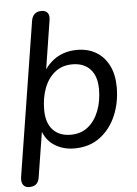

<svg xmlns="http://www.w3.org/2000/svg" viewBox="-60 -758 706 990"><g transform="rotate(-5 293.5 -262.5)"><path d="M51 187Q30 187 20 173Q10 159 13 134L140 -666Q144 -689 157 -700.5Q170 -712 192 -712Q214 -712 224 -699Q234 -686 230 -661L184 -369L177 -387Q204 -439 250.5 -467.5Q297 -496 358 -496Q414 -496 456 -471Q498 -446 521.5 -399Q545 -352 545 -287Q545 -206 516 -139Q487 -72 432.5 -31.5Q378 9 300 9Q242 9 197 -20Q152 -49 135 -107H143L103 144Q99 166 86.5 176.5Q74 187 51 187ZM288 -63Q341 -63 377.5 -92.5Q414 -122 433.5 -172.5Q453 -223 453 -284Q453 -352 419.5 -388Q386 -424 327 -424Q274 -424 237 -394.5Q200 -365 181 -315Q162 -265 162 -203Q162 -135 195.5 -99Q229 -63 288 -63Z"/></g></svg>

Font: Nunito Medium
Style: Italic
Weight: 500
Designer: Vernon Adams
Foundry: Vernon Adams
Version: Version 3.601